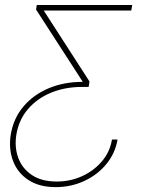

<svg xmlns="http://www.w3.org/2000/svg" viewBox="-20 -561 622 772"><path d="M204.1 191.4Q137.7 191.4 94 162.6Q50.3 133.8 32.2 85.4Q14.2 37.1 23.4 -20.5Q34.2 -85.4 74.2 -132.8Q114.3 -180.2 175.8 -206.1Q237.3 -231.9 312.5 -231.9V-232.4L125 -522.5L127.9 -541H511.7L507.8 -518.6H156.2V-518.1L339.8 -233.4L336.4 -211.4H308.6Q242.2 -211.4 186.3 -188.7Q130.4 -166 93.3 -123.3Q56.2 -80.6 45.9 -20.5Q37.6 29.8 53.2 73Q68.8 116.2 107.9 142.6Q147 168.9 208 168.9Q263.2 168.9 310.8 147Q358.4 125 390.4 86.9Q422.4 48.8 430.2 0H452.6Q443.4 55.2 407.7 98.6Q372.1 142.1 318.8 166.7Q265.6 191.4 204.1 191.4Z"/></svg>

Font: Inter 17pt Thin
Style: Italic
Weight: 250
Italic angle: -9.3988°
Version: Version 4.001;git-66647c0bb